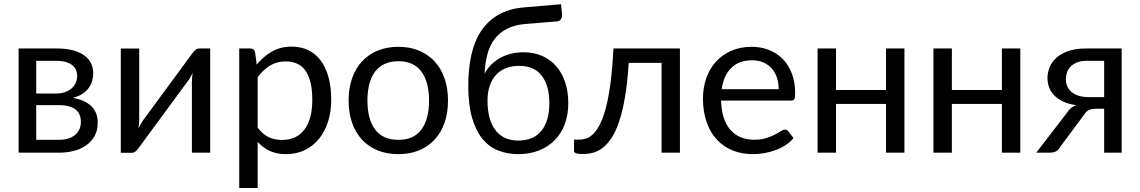

<svg xmlns="http://www.w3.org/2000/svg" viewBox="-20 -742 5542 933"><path d="M265 -62.5Q315 -62.5 344 -85.8Q373 -109 373 -149.5Q373 -167.5 367.5 -182.2Q362 -197 349.5 -208Q337 -219 316.2 -225Q295.5 -231 265.5 -231H156V-62.5ZM156 -446.5V-287.5H253.5Q275.5 -287.5 294.2 -293.8Q313 -300 326.5 -311.2Q340 -322.5 347.5 -338.2Q355 -354 355 -373Q355 -387 350 -400.2Q345 -413.5 333 -423.8Q321 -434 301.5 -440.2Q282 -446.5 253.5 -446.5ZM256 -506.5Q303 -506.5 336.5 -497Q370 -487.5 391.5 -471.2Q413 -455 423 -433Q433 -411 433 -386Q433 -369.5 428.5 -351.5Q424 -333.5 412.8 -317Q401.5 -300.5 382.2 -287.2Q363 -274 334 -266.5Q392 -256.5 423.5 -226.2Q455 -196 455 -146.5Q455 -109.5 440.2 -82.2Q425.5 -55 399.8 -36.5Q374 -18 339.5 -9Q305 0 265.5 0H70.5V-506.5Z M1001.5 -506.5V0H912.5V-344Q912.5 -354 913.5 -365.5Q914.5 -377 916 -388.5Q911.5 -378.5 907 -370Q902.5 -361.5 897.5 -354.5L653 -22Q647.5 -14 639.2 -6.8Q631 0.5 621 0.5H567V-506H656.5V-162Q656.5 -152.5 655.5 -141.2Q654.5 -130 653 -118.5Q657.5 -128 662 -136.2Q666.5 -144.5 671 -151.5L915.5 -484Q921 -492 929.5 -499.2Q938 -506.5 948 -506.5Z M1232 -122Q1256.5 -89 1285.5 -75.5Q1314.5 -62 1350.5 -62Q1421.5 -62 1459.5 -112.5Q1497.5 -163 1497.5 -256.5Q1497.5 -306 1488.8 -341.5Q1480 -377 1463.5 -399.8Q1447 -422.5 1423 -433Q1399 -443.5 1368.5 -443.5Q1325 -443.5 1292.2 -423.5Q1259.5 -403.5 1232 -367ZM1227.5 -428Q1259.5 -467.5 1301.5 -491.5Q1343.5 -515.5 1397.5 -515.5Q1441.5 -515.5 1477 -498.8Q1512.5 -482 1537.5 -449.2Q1562.5 -416.5 1576 -368Q1589.5 -319.5 1589.5 -256.5Q1589.5 -200.5 1574.5 -152.2Q1559.5 -104 1531.2 -68.8Q1503 -33.5 1462.2 -13.2Q1421.5 7 1370.5 7Q1324 7 1290.8 -8.8Q1257.5 -24.5 1232 -52.5V171.5H1142.5V-506.5H1196Q1215 -506.5 1219.5 -488Z M1916 -514.5Q1971.5 -514.5 2016 -496Q2060.5 -477.5 2092 -443.5Q2123.5 -409.5 2140.2 -361.2Q2157 -313 2157 -253.5Q2157 -193.5 2140.2 -145.5Q2123.5 -97.5 2092 -63.5Q2060.5 -29.5 2016 -11.2Q1971.5 7 1916 7Q1860 7 1815.2 -11.2Q1770.5 -29.5 1739 -63.5Q1707.5 -97.5 1690.8 -145.5Q1674 -193.5 1674 -253.5Q1674 -313 1690.8 -361.2Q1707.5 -409.5 1739 -443.5Q1770.5 -477.5 1815.2 -496Q1860 -514.5 1916 -514.5ZM1916 -62.5Q1991 -62.5 2028 -112.8Q2065 -163 2065 -253Q2065 -343.5 2028 -394Q1991 -444.5 1916 -444.5Q1878 -444.5 1849.8 -431.5Q1821.5 -418.5 1802.8 -394Q1784 -369.5 1774.8 -333.8Q1765.5 -298 1765.5 -253Q1765.5 -163 1802.8 -112.8Q1840 -62.5 1916 -62.5Z M2498 -59Q2573 -59 2611.2 -106.8Q2649.5 -154.5 2649.5 -240.5Q2649.5 -326 2612.8 -374Q2576 -422 2502.5 -422Q2467 -422 2438.5 -410.8Q2410 -399.5 2390.2 -378Q2370.5 -356.5 2359.8 -325Q2349 -293.5 2349 -253Q2349 -207.5 2358.5 -171.5Q2368 -135.5 2386.8 -110.5Q2405.5 -85.5 2433.2 -72.2Q2461 -59 2498 -59ZM2532.5 -625.5Q2481.5 -621 2445.2 -603Q2409 -585 2385 -554.2Q2361 -523.5 2349 -480.5Q2337 -437.5 2335 -383.5Q2347 -407.5 2366 -426.8Q2385 -446 2409.5 -459.8Q2434 -473.5 2462.8 -480.8Q2491.5 -488 2524 -488Q2574.5 -488 2614.8 -470.2Q2655 -452.5 2683.2 -420Q2711.5 -387.5 2726.5 -341.8Q2741.5 -296 2741.5 -240.5Q2741.5 -184 2724.2 -138.2Q2707 -92.5 2675 -60.2Q2643 -28 2598.2 -10.5Q2553.5 7 2498 7Q2447 7 2402.5 -10Q2358 -27 2325.5 -66Q2293 -105 2274.2 -168.8Q2255.5 -232.5 2255.5 -326Q2255.5 -406 2270 -473Q2284.5 -540 2316.8 -589.5Q2349 -639 2400.2 -669.2Q2451.5 -699.5 2525 -706L2706 -721.5L2711 -675.5Q2712.5 -660 2706.5 -649.5Q2700.5 -639 2685 -638Z M3284 0H3195V-436.5H3035Q3029 -340 3017 -269.8Q3005 -199.5 2988.2 -150.2Q2971.5 -101 2950.8 -70.2Q2930 -39.5 2907.2 -22.5Q2884.5 -5.5 2860.2 0.5Q2836 6.5 2812 6.5Q2769.5 6.5 2769.5 -7V-63.5H2795.5Q2812.5 -63.5 2830 -69.5Q2847.5 -75.5 2864.2 -92.5Q2881 -109.5 2896.5 -140.2Q2912 -171 2924.8 -220.2Q2937.5 -269.5 2946.8 -339.8Q2956 -410 2961 -506.5H3284Z M3764 -308.5Q3764 -339.5 3755.2 -365.2Q3746.5 -391 3729.8 -409.8Q3713 -428.5 3689 -438.8Q3665 -449 3634.5 -449Q3570.5 -449 3533.2 -411.8Q3496 -374.5 3487 -308.5ZM3836 -71Q3819.5 -51 3796.5 -36.2Q3773.5 -21.5 3747.2 -12Q3721 -2.5 3693 2.2Q3665 7 3637.5 7Q3585 7 3540.8 -10.8Q3496.5 -28.5 3464.2 -62.8Q3432 -97 3414 -147.5Q3396 -198 3396 -263.5Q3396 -316.5 3412.2 -362.5Q3428.5 -408.5 3459 -442.2Q3489.5 -476 3533.5 -495.2Q3577.5 -514.5 3632.5 -514.5Q3678 -514.5 3716.8 -499.2Q3755.5 -484 3783.8 -455.2Q3812 -426.5 3828 -384.2Q3844 -342 3844 -288Q3844 -267 3839.5 -260Q3835 -253 3822.5 -253H3484Q3485.5 -205 3497.2 -169.5Q3509 -134 3530 -110.2Q3551 -86.5 3580 -74.8Q3609 -63 3645 -63Q3678.5 -63 3702.8 -70.8Q3727 -78.5 3744.5 -87.5Q3762 -96.5 3773.8 -104.2Q3785.5 -112 3794 -112Q3805 -112 3811 -103.5Z M4375 -506.5V0H4285.5V-237H4042.5V0H3953V-506.5H4042.5V-304.5H4285.5V-506.5Z M4938 -506.5V0H4848.5V-237H4605.5V0H4516V-506.5H4605.5V-304.5H4848.5V-506.5Z M5345.5 -270V-446.5H5260.5Q5232 -446.5 5212.5 -438.2Q5193 -430 5181.2 -417.2Q5169.5 -404.5 5164.5 -388.8Q5159.5 -373 5159.5 -357.5Q5159.5 -316.5 5189.5 -293.2Q5219.5 -270 5271.5 -270ZM5430.5 -506.5V0H5345.5V-213.5H5306.5Q5292.5 -213.5 5283.2 -211.2Q5274 -209 5267.2 -205Q5260.5 -201 5255.5 -194.8Q5250.5 -188.5 5245 -180.5L5134 -31Q5125.5 -15 5113.2 -7.5Q5101 0 5077.5 0H5015.5L5162.5 -191Q5180.5 -221 5210 -231Q5171.5 -236 5145 -249Q5118.5 -262 5101.8 -279.8Q5085 -297.5 5077.5 -319Q5070 -340.5 5070 -362.5Q5070 -388.5 5080.2 -414.5Q5090.5 -440.5 5113 -460.8Q5135.5 -481 5171.2 -493.8Q5207 -506.5 5258 -506.5Z"/></svg>

Font: Lato 2
Style: Regular
Weight: 400
Designer: Lukasz Dziedzic with Adam Twardoch and Botio Nikoltchev
Foundry: tyPoland Lukasz Dziedzic
Version: Version 2.015; 2015-08-06; http://www.latofonts.com/